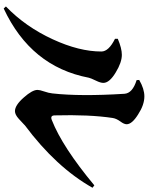

<svg xmlns="http://www.w3.org/2000/svg" viewBox="99 -873 802 1040"><g transform="rotate(90 500.0 -353.0)"><path d="M413 -706Q461 -734 502 -734Q548 -734 600 -700Q653 -667 653 -638Q653 -624 638 -604Q622 -582 619 -562Q600 -436 605 -249Q605 -222 631 -233Q776 -290 984 -463L997 -453Q886 -256 658 -86Q663 -90 624 -54Q601 -33 582 -33Q550 -33 508 -81Q467 -127 467 -155Q467 -167 475 -190Q484 -216 486 -236Q503 -387 488 -626Q485 -670 414 -692ZM190 -575V-590Q242 -612 277 -612Q318 -612 372 -579Q429 -545 429 -512Q429 -496 417 -472Q403 -443 401 -433Q341 -119 26 28L15 16Q125 -90 193 -238Q259 -381 259 -501Q259 -541 190 -575Z"/></g></svg>

Font: Source Han Serif CN Heavy
Style: Regular
Weight: 900
Designer: Ryoko NISHIZUKA  (kana & ideographs); Frank Grießhammer (Latin, Greek & Cyrillic); Wenlong ZHANG  (bopomofo); Sandoll Co
Foundry: Adobe Systems Incorporated
Version: Version 1.000;PS 1;hotconv 16.6.53;makeotf.lib2.5.65590